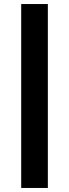

<svg xmlns="http://www.w3.org/2000/svg" viewBox="-20 -822 342 951"><path d="M85 -802H217V109H85Z"/></svg>

Font: Montserrat V1
Style: Bold
Weight: 700
Designer: Julieta Ulanovsky
Foundry: Julieta Ulanovsky
Version: Version 6.001